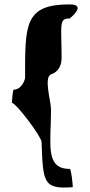

<svg xmlns="http://www.w3.org/2000/svg" viewBox="-20 -740 407 873"><path d="M34 -273C56 -268 169 -118 169 -94C176 86 174 122 311 111C311 100 304 28 297 28C183 28 212 -86 212 -242C212 -280 176 -394 215 -403C240 -412 260 -436 260 -475C260 -629 246 -656 297 -656C297 -656 378 -720 297 -720C91 -720 94 -629 94 -384C86 -351 63 -332 42 -332C38 -330 34 -278 34 -273Z"/></svg>

Font: Ampere
Style: Regular
Weight: 400
Version: Version 1